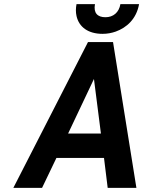

<svg xmlns="http://www.w3.org/2000/svg" viewBox="-20 -916 730 936"><path d="M487 -146 505 0H645L531 -711H409L45 0H185L255 -146ZM312 -265 438 -531 472 -265ZM494 -832C455 -832 435 -853 443 -896H353C349 -875 349 -856 353 -838C365 -784 410 -751 480 -751C503 -751 524 -755 544 -762C597 -781 645 -823 658 -896H567C560 -855 532 -832 494 -832Z"/></svg>

Font: Asimov
Style: NarIt
Weight: 500
Designer: Google
Version: Version 2.000980; 2014